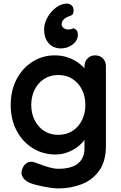

<svg xmlns="http://www.w3.org/2000/svg" viewBox="-20 -855 678 1075"><path d="M287 -545Q329 -545 364 -532Q399 -519 424.5 -499Q450 -479 464.5 -458.5Q479 -438 479 -424L453 -411V-484Q453 -510 470 -527.5Q487 -545 513 -545Q539 -545 556 -528Q573 -511 573 -484V-39Q573 48 535.5 100.5Q498 153 437 176.5Q376 200 306 200Q286 200 254 195Q222 190 193 183Q164 176 149 170Q119 157 107.5 137.5Q96 118 103 96Q112 67 132 56.5Q152 46 174 54Q184 57 207 66Q230 75 257.5 82.5Q285 90 306 90Q381 90 417 60Q453 30 453 -23V-110L465 -101Q465 -88 451.5 -69.5Q438 -51 414.5 -33Q391 -15 359 -2.5Q327 10 291 10Q220 10 163 -25.5Q106 -61 73 -123.5Q40 -186 40 -267Q40 -349 73 -411.5Q106 -474 162 -509.5Q218 -545 287 -545ZM306 -435Q261 -435 227 -413Q193 -391 174 -353Q155 -315 155 -267Q155 -220 174 -182Q193 -144 227 -122Q261 -100 306 -100Q352 -100 386 -122Q420 -144 439 -182Q458 -220 458 -267Q458 -315 439 -353Q420 -391 386 -413Q352 -435 306 -435ZM227 -690Q227 -724 245.5 -757Q264 -790 293.5 -812.5Q323 -835 356 -835Q367 -835 379.5 -826Q392 -817 392 -795Q392 -773 377.5 -768Q363 -763 353 -758Q340 -751 332.5 -741.5Q325 -732 325 -718Q325 -708 335.5 -699Q346 -690 363 -690Q369 -690 377 -691.5Q385 -693 391 -697Q402 -693 409 -685Q416 -677 416 -660Q416 -629 387.5 -606.5Q359 -584 321 -584Q278 -584 252.5 -613Q227 -642 227 -690Z"/></svg>

Font: zvoove
Style: Bold
Weight: 700
Designer: Vernon Adams (Nunito) & Andrew Paglinawan (Quicksand)
Foundry: zvoove
Version: Version 3.006